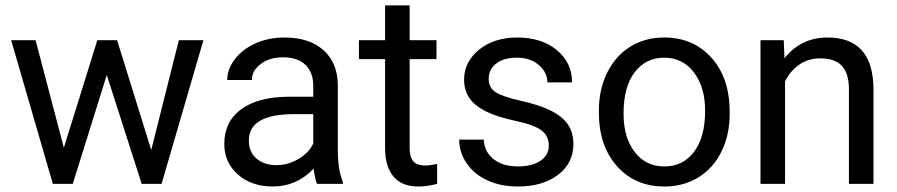

<svg xmlns="http://www.w3.org/2000/svg" viewBox="-20 -676 3300 706"><path d="M536.1 -124.5 637.7 -528.3H728L574.2 0H501L372.6 -400.4L247.6 0H174.3L21 -528.3H110.8L214.8 -132.8L337.9 -528.3H410.6Z M1146 0Q1138.2 -15.6 1133.3 -55.7Q1070.3 9.8 982.9 9.8Q904.8 9.8 854.7 -34.4Q804.7 -78.6 804.7 -146.5Q804.7 -229 867.4 -274.7Q930.2 -320.3 1043.9 -320.3H1131.8V-361.8Q1131.8 -409.2 1103.5 -437.3Q1075.2 -465.3 1020 -465.3Q971.7 -465.3 939 -440.9Q906.2 -416.5 906.2 -381.8H815.4Q815.4 -421.4 843.5 -458.3Q871.6 -495.1 919.7 -516.6Q967.8 -538.1 1025.4 -538.1Q1116.7 -538.1 1168.5 -492.4Q1220.2 -446.8 1222.2 -366.7V-123.5Q1222.2 -50.8 1240.7 -7.8V0ZM996.1 -68.8Q1038.6 -68.8 1076.7 -90.8Q1114.7 -112.8 1131.8 -147.9V-256.3H1061Q895 -256.3 895 -159.2Q895 -116.7 923.3 -92.8Q951.7 -68.8 996.1 -68.8Z M1486.3 -656.2V-528.3H1585V-458.5H1486.3V-130.9Q1486.3 -99.1 1499.5 -83.3Q1512.7 -67.4 1544.4 -67.4Q1560.1 -67.4 1587.4 -73.2V0Q1551.8 9.8 1518.1 9.8Q1457.5 9.8 1426.8 -26.9Q1396 -63.5 1396 -130.9V-458.5H1299.8V-528.3H1396V-656.2Z M1998 -140.1Q1998 -176.8 1970.5 -197Q1942.9 -217.3 1874.3 -231.9Q1805.7 -246.6 1765.4 -267.1Q1725.1 -287.6 1705.8 -315.9Q1686.5 -344.2 1686.5 -383.3Q1686.5 -448.2 1741.5 -493.2Q1796.4 -538.1 1881.8 -538.1Q1971.7 -538.1 2027.6 -491.7Q2083.5 -445.3 2083.5 -373H1992.7Q1992.7 -410.2 1961.2 -437Q1929.7 -463.9 1881.8 -463.9Q1832.5 -463.9 1804.7 -442.4Q1776.9 -420.9 1776.9 -386.2Q1776.9 -353.5 1802.7 -336.9Q1828.6 -320.3 1896.2 -305.2Q1963.9 -290 2005.9 -269Q2047.9 -248 2068.1 -218.5Q2088.4 -189 2088.4 -146.5Q2088.4 -75.7 2031.7 -33Q1975.1 9.8 1884.8 9.8Q1821.3 9.8 1772.5 -12.7Q1723.6 -35.2 1696 -75.4Q1668.5 -115.7 1668.5 -162.6H1758.8Q1761.2 -117.2 1795.2 -90.6Q1829.1 -64 1884.8 -64Q1936 -64 1967 -84.7Q1998 -105.5 1998 -140.1Z M2182.1 -269Q2182.1 -346.7 2212.6 -408.7Q2243.2 -470.7 2297.6 -504.4Q2352.1 -538.1 2421.9 -538.1Q2529.8 -538.1 2596.4 -463.4Q2663.1 -388.7 2663.1 -264.6V-258.3Q2663.1 -181.2 2633.5 -119.9Q2604 -58.6 2549.1 -24.4Q2494.1 9.8 2422.9 9.8Q2315.4 9.8 2248.8 -64.9Q2182.1 -139.6 2182.1 -262.7ZM2272.9 -258.3Q2272.9 -170.4 2313.7 -117.2Q2354.5 -64 2422.9 -64Q2491.7 -64 2532.2 -117.9Q2572.8 -171.9 2572.8 -269Q2572.8 -356 2531.5 -409.9Q2490.2 -463.9 2421.9 -463.9Q2355 -463.9 2314 -410.6Q2272.9 -357.4 2272.9 -258.3Z M2861.8 -528.3 2864.7 -461.9Q2925.3 -538.1 3022.9 -538.1Q3190.4 -538.1 3191.9 -349.1V0H3101.6V-349.6Q3101.1 -406.7 3075.4 -434.1Q3049.8 -461.4 2995.6 -461.4Q2951.7 -461.4 2918.5 -438Q2885.3 -414.6 2866.7 -376.5V0H2776.4V-528.3Z"/></svg>

Font: Shabnam FD
Style: Regular
Weight: 400
Foundry: DejaVu fonts team - Redesigned by Saber Rastikerdar - Based on Vazir font
Version: Version 5.00;October 20, 2019;FontCreator 12.0.0.2547 64-bit